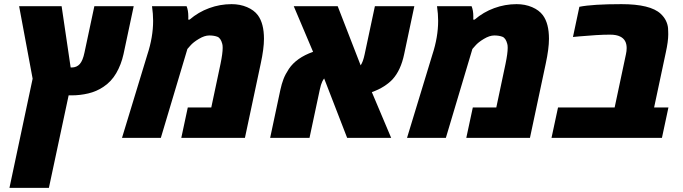

<svg xmlns="http://www.w3.org/2000/svg" viewBox="-20 -662 3281 922"><path d="M25.4 240.2 136.7 -284.2 71.8 -632.3H275.9L319.3 -337.9H323.7Q348.6 -337.9 363.3 -354.7Q377.9 -371.6 385.7 -409.7L433.1 -632.3H622.1L573.2 -402.3Q562 -351.6 538.1 -310.5Q514.2 -269.5 476.1 -244.6Q443.4 -222.7 404.1 -213.4Q364.7 -204.1 324.7 -204.1H309.6L214.8 240.2Z M565.9 0 687.5 -399.4Q715.3 -483.9 715.3 -562Q715.3 -594.7 710 -632.3H876Q884.3 -611.8 884.3 -583.5Q884.3 -579.6 884.3 -575.7Q884.3 -571.8 883.8 -567.9H890.6Q932.6 -604 984.6 -623Q1036.6 -642.1 1092.3 -642.1Q1132.8 -642.1 1166.5 -627.7Q1200.2 -613.3 1218.3 -588.9Q1247.6 -549.3 1247.6 -475.6Q1247.6 -428.2 1231.9 -356L1156.2 0H850.6L881.8 -146H994.6L1039.1 -356Q1049.3 -405.8 1049.3 -432.1Q1049.3 -444.8 1047.4 -451.2Q1040 -479.5 1023.7 -485.6Q1007.3 -491.7 984.9 -491.7Q962.4 -491.7 935.1 -475.3Q907.7 -459 894 -442.9L879.9 -426.8L752.4 0Z M1277.3 0 1326.2 -230Q1332.5 -259.3 1341.3 -282.2Q1350.1 -305.2 1367.2 -331.1Q1403.3 -384.8 1483.4 -413.1L1390.6 -632.3H1601.6L1711.9 -348.1Q1717.8 -357.4 1722.2 -369.1Q1727.5 -383.8 1731 -400.9L1780.3 -632.3H1969.7L1920.9 -402.3Q1904.8 -324.7 1865.2 -281.2Q1849.6 -264.2 1824 -247.6Q1798.3 -231 1765.6 -219.7L1858.4 0H1647L1536.6 -285.2Q1532.7 -280.3 1527.8 -271Q1521 -257.3 1515.6 -231.4L1466.3 0Z M1934.6 0 2056.2 -399.4Q2084 -483.9 2084 -562Q2084 -594.7 2078.6 -632.3H2244.6Q2252.9 -611.8 2252.9 -583.5Q2252.9 -579.6 2252.9 -575.7Q2252.9 -571.8 2252.4 -567.9H2259.3Q2301.3 -604 2353.3 -623Q2405.3 -642.1 2460.9 -642.1Q2501.5 -642.1 2535.2 -627.7Q2568.8 -613.3 2586.9 -588.9Q2616.2 -549.3 2616.2 -475.6Q2616.2 -428.2 2600.6 -356L2524.9 0H2219.2L2250.5 -146H2363.3L2407.7 -356Q2418 -405.8 2418 -432.1Q2418 -444.8 2416 -451.2Q2408.7 -479.5 2392.3 -485.6Q2376 -491.7 2353.5 -491.7Q2331.1 -491.7 2303.7 -475.3Q2276.4 -459 2262.7 -442.9L2248.5 -426.8L2121.1 0Z M2628.4 0 2659.7 -146H2931.6L2985.8 -401.4Q2989.3 -416.5 2989.3 -431.2Q2989.3 -471.2 2958.5 -486.3Q2940.4 -495.6 2909.7 -495.6Q2879.4 -495.6 2842.5 -493.4Q2805.7 -491.2 2762.2 -487.3L2731.4 -484.4L2762.2 -629.4Q2825.7 -642.1 2963.9 -642.1Q3103.5 -642.1 3152.8 -595.7Q3169.4 -580.1 3178 -562.3Q3186.5 -544.4 3188 -526.9Q3188.5 -518.1 3188.7 -510.5Q3189 -502.9 3189 -496.6Q3189 -463.4 3177.2 -409.7L3121.1 -146H3189.9L3158.7 0Z"/></svg>

Font: Open Sans ExtraBold
Style: Italic
Weight: 800
Italic angle: -12°
Designer: Monotype Design Team
Foundry: Monotype Imaging Inc.
Version: Version 3.000; ttfautohint (v1.8.4)